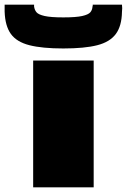

<svg xmlns="http://www.w3.org/2000/svg" viewBox="-79 -808 547 828"><path d="M64 0V-547H325V0ZM194 -599Q103 -599 48 -613Q-7 -627 -32 -661.5Q-57 -696 -59 -758Q-59 -765 -59 -772.5Q-59 -780 -59 -788H68Q68 -786 68 -784Q68 -782 68 -780Q70 -765 78.5 -755Q87 -745 113.5 -739Q140 -733 194 -733Q249 -733 275.5 -739Q302 -745 310.5 -755Q319 -765 320 -780Q321 -782 321 -784Q321 -786 321 -788H447Q448 -780 448 -772.5Q448 -765 447 -757Q446 -696 420.5 -661.5Q395 -627 340.5 -613Q286 -599 194 -599Z"/></svg>

Font: Georama Extra Expanded ExtraBold
Style: Regular
Weight: 800
Width: 8
Designer: Jean-Baptiste Levee
Foundry: Production Type
Version: Version 1.000